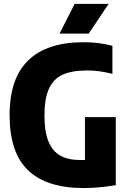

<svg xmlns="http://www.w3.org/2000/svg" viewBox="-20 -970 668 1000"><path d="M583 -360V-5.5Q489.5 9.5 417 9.5Q223 9.5 126.5 -82.8Q30 -175 30 -370Q30 -562.5 127.8 -656.2Q225.5 -750 413.5 -750Q457 -750 493.2 -745.5Q529.5 -741 565.5 -731.5V-585.5Q529 -594.5 497.5 -598.8Q466 -603 433 -603Q354 -603 305.8 -580.8Q257.5 -558.5 234.5 -507Q211.5 -455.5 211.5 -367.5Q211.5 -283.5 232.8 -232.5Q254 -181.5 295 -159Q336 -136.5 398 -136.5Q414.5 -136.5 422.5 -137V-360ZM290 -795 369 -950H546L442 -795Z"/></svg>

Font: Encode Sans Condensed ExtraBold
Style: Regular
Weight: 800
Width: 3
Designer: Multiple Designers
Foundry: Impallari Type
Version: Version 2.000